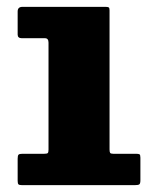

<svg xmlns="http://www.w3.org/2000/svg" viewBox="-20 -540 446 560"><path d="M111.5 -428.5H44Q31.5 -428.5 31.5 -439V-506.5Q31.5 -520 45.5 -520H287.5Q294.5 -520 297 -518.5Q299.5 -517 299.5 -510V-104Q299.5 -97 301.2 -94.2Q303 -91.5 310 -91.5H376Q384 -91.5 386.8 -90Q389.5 -88.5 389.5 -80V-14.5Q389.5 -4.5 386.2 -2.2Q383 0 373 0H44.5Q36.5 0 34 -2.2Q31.5 -4.5 31.5 -12.5V-77Q31.5 -86.5 34.2 -89Q37 -91.5 46 -91.5H109Q117 -91.5 119.2 -93.5Q121.5 -95.5 121.5 -103.5V-415.5Q121.5 -428.5 111.5 -428.5Z"/></svg>

Font: Besley* Heavy
Style: Regular
Weight: 800
Designer: Owen Earl
Foundry: indestructible type*
Version: Version 3.000; ttfautohint (v1.8.3)